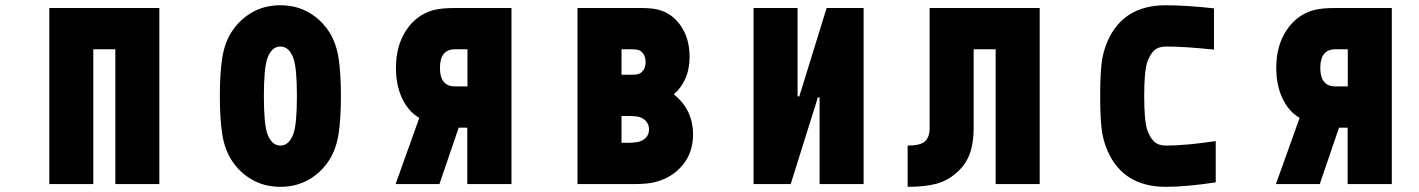

<svg xmlns="http://www.w3.org/2000/svg" viewBox="-20 -697 5373 727"><path d="M166.7 -666.7H583.3V0H416.7V-510.4H333.3V0H166.7Z M1228.5 -572.9Q1253.9 -531.2 1262.4 -474.3Q1270.8 -417.3 1270.8 -333.3Q1270.8 -249.3 1262.4 -192.4Q1253.9 -135.4 1228.5 -93.8Q1197.9 -44.9 1150.1 -17.3Q1102.2 10.4 1041.7 10.4Q981.1 10.4 933.3 -17.3Q885.4 -44.9 854.8 -93.8Q829.4 -135.4 821 -192.4Q812.5 -249.3 812.5 -333.3Q812.5 -417.3 821 -474.3Q829.4 -531.2 854.8 -572.9Q885.4 -621.7 933.3 -649.4Q981.1 -677.1 1041.7 -677.1Q1102.2 -677.1 1150.1 -649.4Q1197.9 -621.7 1228.5 -572.9ZM992.2 -475.9Q979.2 -440.1 979.2 -333.3Q979.2 -226.6 992.2 -190.8Q1008.5 -145.8 1041.7 -145.8Q1074.9 -145.8 1091.1 -190.8Q1104.2 -226.6 1104.2 -333.3Q1104.2 -440.1 1091.1 -475.9Q1074.9 -520.8 1041.7 -520.8Q1008.5 -520.8 992.2 -475.9Z M1749.3 -213.5H1716.8L1643.9 0H1477.9L1567.7 -250.7Q1526.7 -274.1 1502.9 -323.9Q1479.2 -373.7 1479.2 -440.1Q1479.2 -524.1 1518.2 -582.7Q1557.3 -641.3 1621.7 -658.9Q1651 -666.7 1703.1 -666.7H1916.7V0H1749.3ZM1750 -369.8V-510.4H1703.1Q1645.8 -510.4 1645.8 -440.1Q1645.8 -369.8 1703.1 -369.8Z M2333.3 -414.1H2371.7Q2388 -414.1 2394.5 -416Q2408.2 -419.3 2416.3 -431.6Q2424.5 -444 2424.5 -462.2Q2424.5 -480.5 2416.3 -492.8Q2408.2 -505.2 2394.5 -508.5Q2385.4 -510.4 2371.7 -510.4H2333.3ZM2333.3 -156.2H2359.4Q2374.3 -156.2 2392.6 -158.9Q2413.4 -162.8 2425.5 -175.5Q2437.5 -188.2 2437.5 -207Q2437.5 -225.9 2425.5 -238.9Q2413.4 -252 2392.6 -255.9Q2378.9 -257.8 2359.4 -257.8H2333.3ZM2166.7 0V-666.7H2406.2Q2446.6 -666.7 2470.7 -660.8Q2524.1 -647.8 2557.6 -599.6Q2591.1 -551.4 2591.1 -481.8Q2591.1 -435.5 2574.9 -399.1Q2558.6 -362.6 2531.2 -339.8Q2604.2 -281.9 2604.2 -187.5Q2604.2 -119.8 2565.1 -72.3Q2526 -24.7 2461.6 -7.8Q2432.3 0 2380.2 0Z M3083.3 0V-328.1H3076.8L2974 0H2833.3V-666.7H3000V-332H3006.5L3110 -666.7H3250V0Z M3916.7 -666.7V0H3750V-510.4H3666.7V-210.9Q3666.7 -154.3 3651.7 -113.9Q3636.7 -73.6 3602.2 -43Q3568.4 -13 3525.7 -1.3Q3483.1 10.4 3416.7 10.4V-145.8Q3462.9 -145.8 3480.5 -160.2Q3500 -176.4 3500 -210.9V-666.7Z M4173.8 -541Q4233.1 -677.1 4394.5 -677.1Q4468.1 -677.1 4576.8 -665.4V-509.1Q4466.8 -520.8 4394.5 -520.8Q4366.5 -520.8 4350.3 -505.9Q4334 -490.9 4323.6 -460.3Q4312.5 -426.4 4312.5 -333.3Q4312.5 -240.2 4323.6 -206.4Q4334 -175.8 4350.3 -160.8Q4366.5 -145.8 4394.5 -145.8Q4470.7 -145.8 4583.3 -162.8V-6.5Q4471.4 10.4 4394.5 10.4Q4233.1 10.4 4173.8 -125.7Q4155.6 -166.7 4150.7 -213.5Q4145.8 -260.4 4145.8 -333.3Q4145.8 -406.2 4150.7 -453.1Q4155.6 -500 4173.8 -541Z M5082.7 -213.5H5050.1L4977.2 0H4811.2L4901 -250.7Q4860 -274.1 4836.3 -323.9Q4812.5 -373.7 4812.5 -440.1Q4812.5 -524.1 4851.6 -582.7Q4890.6 -641.3 4955.1 -658.9Q4984.4 -666.7 5036.5 -666.7H5250V0H5082.7ZM5083.3 -369.8V-510.4H5036.5Q4979.2 -510.4 4979.2 -440.1Q4979.2 -369.8 5036.5 -369.8Z"/></svg>

Font: Monoid
Style: Bold
Weight: 700
Width: 4
Designer: Andreas Larsen (@larsenwork)
Version: Version 0.61